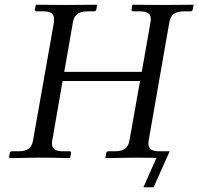

<svg xmlns="http://www.w3.org/2000/svg" viewBox="-20 -666 837 810"><path d="M525.9 -71.8 570.8 -324.2H244.1L200.2 -71.8Q199.2 -66.9 199.2 -60.1Q199.2 -43.5 210.4 -35.6Q221.7 -27.8 247.1 -27.8H272.9Q276.4 -27.8 278.3 -25.6Q280.3 -23.4 279.8 -20L275.9 -1L273.9 1Q188 -1 147.9 -1L20 1L18.1 -1L21 -20Q22.5 -27.8 29.8 -27.8H57.1Q86.9 -27.8 101.1 -38.8Q115.2 -49.8 119.1 -71.8L208 -574.2V-585.9Q208 -602.5 197 -610.4Q186 -618.2 161.1 -618.2H133.8Q130.9 -618.2 128.7 -620.4Q126.5 -622.6 127 -626L130.9 -645L132.8 -646Q219.7 -645 258.8 -645L388.2 -646L390.1 -645L386.2 -626Q384.8 -618.2 377 -618.2H351.1Q321.3 -618.2 306.6 -607.2Q292 -596.2 288.1 -574.2L251 -362.8H578.1L615.2 -574.2Q616.2 -578.1 616.2 -585.9Q616.2 -602.5 604.7 -610.4Q593.3 -618.2 567.9 -618.2H542Q533.7 -618.2 535.2 -626L538.1 -645L540 -646Q627 -645 666 -645L794.9 -646L796.9 -645L793 -626Q791.5 -618.2 784.2 -618.2H757.8Q728 -618.2 713.4 -607.2Q698.7 -596.2 694.8 -574.2L606.9 -71.8Q606 -66.9 606 -60.1Q606 -43.5 617.2 -35.6Q628.4 -27.8 653.8 -27.8H695.8L627.9 124H585L640.1 0Q625.5 0 595.7 -0.5Q565.9 -1 556.2 -1L426.8 1L424.8 -1L428.2 -20Q429.7 -27.8 438 -27.8H463.9Q493.7 -27.8 507.8 -38.8Q522 -49.8 525.9 -71.8Z"/></svg>

Font: Common Serif
Style: Bold Italic
Weight: 700
Italic angle: -12°
Designer: Philipp H. Poll, Khaled Hosny
Foundry: Stefan Peev, Context Ltd.
Version: Version 1.026